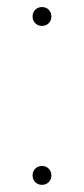

<svg xmlns="http://www.w3.org/2000/svg" viewBox="-20 -512 235 538"><path d="M71.3 -20.5Q71.3 -27.8 74.7 -33.9Q78.1 -40 84.2 -43.5Q90.3 -46.9 97.7 -46.9Q105 -46.9 111.1 -43.5Q117.2 -40 120.6 -33.9Q124 -27.8 124 -20.5Q124 -13.2 120.6 -7.1Q117.2 -1 111.1 2.4Q105 5.9 97.7 5.9Q90.3 5.9 84.2 2.4Q78.1 -1 74.7 -7.1Q71.3 -13.2 71.3 -20.5ZM71.3 -465.8Q71.3 -473.1 74.7 -479.2Q78.1 -485.4 84.2 -488.8Q90.3 -492.2 97.7 -492.2Q105 -492.2 111.1 -488.8Q117.2 -485.4 120.6 -479.2Q124 -473.1 124 -465.8Q124 -458.5 120.6 -452.4Q117.2 -446.3 111.1 -442.9Q105 -439.5 97.7 -439.5Q90.3 -439.5 84.2 -442.9Q78.1 -446.3 74.7 -452.4Q71.3 -458.5 71.3 -465.8Z"/></svg>

Font: Intratopia Thin
Style: Regular
Weight: 100
Designer: Rasmus Andersson
Foundry: rsms
Version: Version 3.000;Glyphs 3.2.3 (3260)